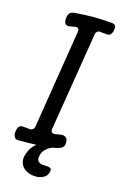

<svg xmlns="http://www.w3.org/2000/svg" viewBox="-125 -727 600 933"><g transform="rotate(15 175.0 -260.5)"><path d="M26 2Q12 2 6 -9.5Q0 -21 3 -37Q5 -55 13 -62.5Q21 -70 35 -68Q43 -67 50.5 -66.5Q58 -66 66 -65Q74 -64 81.5 -69.5Q89 -75 90 -84L170 -583Q172 -593 166.5 -598.5Q161 -604 150 -602Q142 -601 135 -599.5Q128 -598 120 -597Q111 -596 105 -601Q99 -606 97.5 -615.5Q96 -625 98 -636Q101 -653 109 -659.5Q117 -666 134 -667Q224 -675 314 -667Q330 -666 335.5 -659.5Q341 -653 338 -636Q335 -620 327.5 -612.5Q320 -605 306 -607Q299 -608 291.5 -608.5Q284 -609 276 -610Q267 -612 260 -606Q253 -600 252 -591L171 -92Q170 -82 175.5 -77Q181 -72 191 -73Q199 -75 206 -76Q213 -77 221 -78Q237 -80 247 -70.5Q257 -61 253 -37Q251 -24 238 -17.5Q225 -11 207 -8Q161 -1 116.5 0.5Q72 2 26 2ZM157 150Q126 150 105 137.5Q84 125 76.5 103.5Q69 82 79 55Q91 22 113 4Q135 -14 156 -22Q177 -30 184 -31L206 -10Q206 -10 192 -4.5Q178 1 163 15Q148 29 144 55Q142 71 151 78Q160 85 173 86.5Q186 88 196 88Q204 88 211 91.5Q218 95 216 106Q212 131 193 140.5Q174 150 157 150Z"/></g></svg>

Font: Winky Sans Light
Style: Italic
Weight: 300
Italic angle: -8.97852°
Designer: Simon Atzbach
Foundry: typofactur
Version: Version 1.205